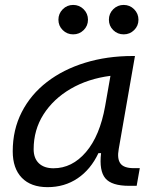

<svg xmlns="http://www.w3.org/2000/svg" viewBox="-20 -750 626 780"><path d="M173.3 10.3Q105.5 10.3 68.6 -27.8Q31.7 -65.9 31.7 -135.3Q31.7 -223.1 68.4 -294.7Q105 -366.2 170.9 -417Q236.8 -467.8 325.7 -495.1Q414.6 -522.5 519 -522.5H528.3L462.4 -145Q455.1 -105.5 469 -86.2Q482.9 -66.9 522.9 -66.9H547.9L535.2 4.9H504.4Q433.6 4.9 408 -25.6Q382.3 -56.2 390.6 -127.9H379.9Q348.6 -61.5 295.4 -25.6Q242.2 10.3 173.3 10.3ZM197.3 -66.4Q272.9 -66.4 329.3 -132.3Q385.7 -198.2 407.2 -319.3L428.7 -441.9Q337.4 -430.2 267.1 -389.2Q196.8 -348.1 156.7 -285.2Q116.7 -222.2 116.7 -144Q116.7 -106.9 137.9 -86.7Q159.2 -66.4 197.3 -66.4ZM277.3 -610.4Q252.4 -610.4 234.9 -627.7Q217.3 -645 217.3 -669.9Q217.3 -694.8 234.9 -712.4Q252.4 -730 277.3 -730Q302.2 -730 319.8 -712.4Q337.4 -694.8 337.4 -669.9Q337.4 -645 319.8 -627.7Q302.2 -610.4 277.3 -610.4ZM482.4 -610.4Q457.5 -610.4 439.9 -627.7Q422.4 -645 422.4 -669.9Q422.4 -694.8 439.9 -712.4Q457.5 -730 482.4 -730Q507.3 -730 524.9 -712.4Q542.5 -694.8 542.5 -669.9Q542.5 -645 524.9 -627.7Q507.3 -610.4 482.4 -610.4Z"/></svg>

Font: Cascadia Mono PL SemiLight
Style: Italic
Weight: 350
Italic angle: -10°
Monospace: yes
Designer: Aaron Bell
Foundry: Saja Typeworks
Version: Version 2404.023; ttfautohint (v1.8.4)